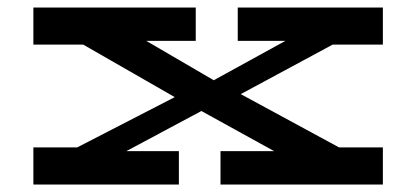

<svg xmlns="http://www.w3.org/2000/svg" viewBox="-20 -491 1111 512"><path d="M622 -240 884 -98H1001V1H568V-88H711L517 -195L317 -88H457V1H69V-98H186L446 -232L202 -372H69V-471H502V-382H370L550 -277L741 -382H614V-471H1001V-372H867Z"/></svg>

Font: BioRhyme Expanded
Style: Bold
Weight: 700
Width: 7
Designer: Aoife Mooney
Foundry: Aoife Mooney Type
Version: Version 1.000